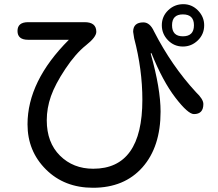

<svg xmlns="http://www.w3.org/2000/svg" viewBox="-20 -847 1040 916"><path d="M308.6 -657.2H114.3Q63.5 -657.2 63.5 -699.2Q63.5 -741.2 114.3 -741.2H383.8Q439.5 -741.2 439.5 -695.3Q439.5 -669.9 390.1 -630.9Q340.8 -591.8 292 -518.6Q243.2 -445.3 223.1 -388.2Q203.1 -331.1 203.1 -273.4Q203.1 -167 266.1 -104.5Q329.1 -42 424.8 -42Q659.2 -42 659.2 -371.1Q659.2 -515.6 620.1 -664.1L615.2 -695.3Q615.2 -740.2 664.1 -740.2Q695.3 -740.2 714.8 -697.3Q798.8 -533.2 915 -407.2Q950.2 -374 950.2 -350.6Q950.2 -302.7 905.3 -302.7Q877 -302.7 816.9 -380.9Q756.8 -459 703.1 -591.8Q702.1 -593.8 701.2 -593.8V-594.7Q700.2 -594.7 699.2 -590.8Q746.1 -423.8 746.1 -314.5Q746.1 -146.5 659.7 -48.8Q573.2 48.8 423.8 48.8Q287.1 48.8 199.2 -38.6Q111.3 -126 111.3 -253.9Q111.3 -460 308.6 -657.2ZM854.5 -827.1Q895.5 -827.1 924.8 -796.9Q954.1 -766.6 954.1 -726.6Q954.1 -683.6 923.8 -654.3Q893.6 -625 852.5 -625Q810.5 -625 781.2 -655.3Q752 -685.5 752 -726.6Q752 -768.6 782.2 -797.9Q812.5 -827.1 854.5 -827.1ZM852.5 -778.3Q800.8 -778.3 800.8 -726.6Q800.8 -673.8 852.5 -673.8Q905.3 -673.8 905.3 -726.6Q905.3 -778.3 852.5 -778.3Z"/></svg>

Font: MotoyaLMaru
Style: W3 mono
Weight: 400
Version: Version 1.01